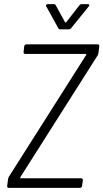

<svg xmlns="http://www.w3.org/2000/svg" viewBox="-20 -916 504 936"><path d="M206 -884 264 -779C267 -774 270 -773 275 -773H314C319 -773 323 -774 327 -779L412 -884C418 -890 416 -896 408 -896H380C375 -896 371 -895 367 -890L303 -808C302 -806 298 -806 297 -808L252 -890C250 -895 246 -896 241 -896H214C206 -896 201 -890 206 -884ZM23 0H370C375 0 380 -4 380 -10L384 -37C385 -43 381 -47 375 -47H80C78 -47 78 -49 79 -52L456 -646C458 -651 460 -655 460 -659L464 -690C465 -696 461 -700 456 -700H109C103 -700 99 -696 98 -690L95 -663C94 -657 98 -653 103 -653H398C401 -653 401 -651 400 -648L23 -54C21 -49 19 -45 19 -41L15 -10C14 -4 17 0 23 0Z"/></svg>

Font: Barlow Semi Condensed Light
Style: Italic
Weight: 300
Width: 4
Italic angle: -7°
Designer: Jeremy Tribby
Foundry: Tribby Type
Version: Version 1.422;hotconv 1.0.109;makeotfexe 2.5.65596